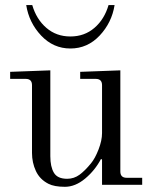

<svg xmlns="http://www.w3.org/2000/svg" viewBox="-20 -719 595 747"><path d="M82 -699.2H105.5Q121.6 -644 160.4 -610.6Q199.2 -577.1 253.9 -577.1Q308.6 -577.1 347.4 -610.6Q386.2 -644 402.3 -699.2H425.8Q415 -630.9 367.7 -580.6Q320.3 -530.3 253.9 -530.3Q187.5 -530.3 140.1 -580.6Q92.8 -630.9 82 -699.2ZM19.5 -412.1V-439.5L175.8 -445.3V-111.3Q175.8 -70.3 189.7 -46.9Q203.6 -23.4 241.2 -23.4Q268.1 -23.4 289.6 -39.3Q311 -55.2 334 -83.5Q349.6 -102.1 363.3 -137.2Q377 -172.4 377 -201.2V-387.7Q377 -412.1 352.5 -412.1H292V-439.5L448.2 -445.3V-51.8Q448.2 -27.3 472.7 -27.3H533.2V0H377V-98.1L373 -100.6Q349.6 -56.2 311.3 -24.2Q272.9 7.8 232.4 7.8Q191.4 7.8 168.5 -3.9Q134.8 -21 119.6 -53.7Q104.5 -86.4 104.5 -124V-387.7Q104.5 -412.1 80.1 -412.1Z"/></svg>

Font: Theano Modern
Style: Regular
Weight: 400
Designer: Alexey Kryukov
Version: Version 2.00